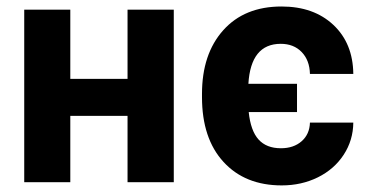

<svg xmlns="http://www.w3.org/2000/svg" viewBox="-20 -558 1127 588"><path d="M512.2 0H370.6V-203.1H195.3V0H54.2V-528.3H195.3V-316.4H370.6V-528.3H512.2Z M840.3 -104Q879.4 -104 903.8 -125.5Q928.2 -147 929.2 -182.6H1062Q1061.5 -128.4 1032.5 -84Q1003.4 -39.6 953.4 -14.9Q903.3 9.8 842.8 9.8Q730.5 9.8 664.6 -62Q598.6 -133.8 598.6 -260.7V-270.5Q598.6 -392.6 663.6 -465.3Q728.5 -538.1 842.3 -538.1Q940.9 -538.1 1001 -481.7Q1061 -425.3 1062 -331.5H929.2Q928.2 -373.5 903.8 -398.7Q879.4 -423.8 839.8 -423.8Q748 -423.8 740.7 -301.3H889.6V-214.8H741.7Q747.6 -157.7 771.7 -130.9Q795.9 -104 840.3 -104Z"/></svg>

Font: RobotoInd
Style: Bold
Weight: 700
Designer: Google
Version: Version 2.001150; 2014